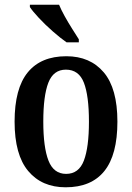

<svg xmlns="http://www.w3.org/2000/svg" viewBox="-20 -786 562 816"><path d="M259 10Q158 10 100 -59Q42 -128 42 -269Q42 -410 98 -478.5Q154 -547 262 -547Q363 -547 421 -478.5Q479 -410 479 -269Q479 -128 423.5 -59Q368 10 259 10ZM261 -47Q315 -47 336.5 -103.5Q358 -160 358 -269Q358 -379 336.5 -434.5Q315 -490 260 -490Q207 -490 185.5 -434.5Q164 -379 164 -269Q164 -160 186 -103.5Q208 -47 261 -47ZM263 -606Q237 -624 204.5 -652.5Q172 -681 145 -710Q118 -739 107 -756V-766H231Q240 -744 255 -717Q270 -690 286.5 -664Q303 -638 315 -619V-606Z"/></svg>

Font: Noto Serif Thai Condensed SemiBold
Style: Regular
Weight: 600
Width: 3
Designer: Monotype Design Team
Foundry: Monotype Imaging Inc.
Version: Version 2.002; ttfautohint (v1.8.4.7-5d5b)